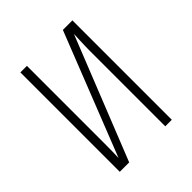

<svg xmlns="http://www.w3.org/2000/svg" viewBox="-199 -864 997 997"><g transform="rotate(-45 300.0 -365.0)"><path d="M109 0V-730H157V-170Q157 -132 156.5 -100.5Q156 -69 155 -55L421 -730H491V0H443V-560Q443 -568 443.5 -587.5Q444 -607 445 -631Q446 -655 447 -675L178 0Z"/></g></svg>

Font: Pitagon Sans Mono Thin
Style: Regular
Weight: 100
Monospace: yes
Designer: Travis Tran
Foundry: Pitagon
Version: Version 1.001; ttfautohint (v1.8.4.7-5d5b);gftools[0.9.26]